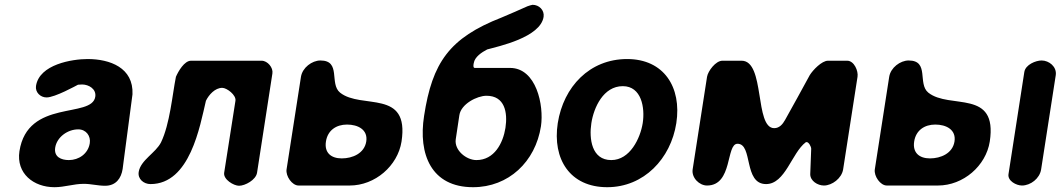

<svg xmlns="http://www.w3.org/2000/svg" viewBox="-20 -773 4422 800"><path d="M61 -143C47 -50 120 7 207 7C249 7 287 -7 329 -7C360 -7 387 1 418 1C463 1 485 -30 491 -69L495 -100C501 -142 526 -338 532 -380C537 -491 438 -527 345 -527C281 -527 144 -505 130 -415C126 -389 148 -367 174 -367C209 -367 297 -416 305 -420C307 -420 319 -421 322 -421C350 -421 382 -402 377 -370C363 -278 95 -362 61 -143ZM210 -158C217 -202 262 -234 306 -234C339 -234 359 -206 354 -176C347 -132 308 -106 267 -106C235 -106 204 -119 210 -158Z M906 -407C925 -407 965 -377 961 -353L914 -53C910 -25 954 1 976 1C1001 1 1046 -23 1051 -53L1115 -467C1119 -491 1095 -520 1070 -520H776C748 -520 723 -476 713 -453C698 -378 688 -257 651 -180C629 -136 566 -106 558 -57C553 -27 579 -6 607 -6C772 -6 813 -248 838 -353C850 -378 876 -407 906 -407Z M1315 -521C1280 -521 1240 -491 1234 -453L1174 -67C1170 -39 1197 0 1224 0H1437C1543 0 1637 -82 1653 -183C1687 -404 1486 -316 1397 -387C1351 -424 1403 -521 1315 -521ZM1338 -183C1345 -230 1381 -254 1426 -254C1471 -254 1514 -233 1506 -183C1498 -134 1449 -113 1404 -113C1359 -113 1331 -137 1338 -183Z M1747 -290C1722 -130 1777 7 1951 7C2099 7 2211 -99 2234 -247C2247 -334 2215 -490 2105 -490H1958C1950 -490 1953 -506 1954 -510C1958 -536 1987 -555 2010 -567C2057 -580 2232 -617 2245 -703C2249 -731 2226 -753 2199 -753C2198 -753 2182 -749 2178 -747C2167 -742 2081 -704 2070 -700C1852 -615 1781 -512 1747 -290ZM2007 -374C2083 -374 2096 -305 2086 -240C2076 -177 2040 -106 1965 -106C1923 -106 1872 -147 1879 -193L1894 -293C1901 -340 1968 -374 2007 -374Z M2304 -260C2281 -110 2355 7 2510 7C2663 7 2775 -112 2798 -260C2821 -410 2746 -527 2593 -527C2437 -527 2328 -412 2304 -260ZM2444 -260C2454 -325 2494 -414 2575 -414C2653 -414 2668 -324 2658 -260C2648 -197 2605 -106 2527 -106C2445 -106 2434 -195 2444 -260Z M3206 -239C3123 -239 3169 -520 3070 -520H2990C2962 -520 2930 -477 2926 -453L2866 -67C2861 -32 2894 0 2926 0C3034 0 3004 -174 3053 -174C3118 -174 3077 -6 3172 -6C3252 -6 3279 -136 3337 -180C3338 -180 3340 -181 3341 -181C3350 -181 3360 -162 3360 -153L3356 -47C3356 -19 3387 0 3413 0C3447 0 3487 -30 3493 -67L3553 -453C3557 -477 3539 -520 3510 -520H3430C3404 -520 3367 -481 3354 -460C3339 -432 3267 -301 3251 -273C3241 -255 3227 -239 3206 -239Z M3766 -521C3731 -521 3691 -491 3685 -453L3625 -67C3621 -39 3648 0 3675 0H3888C3994 0 4088 -82 4104 -183C4138 -404 3937 -316 3848 -387C3802 -424 3854 -521 3766 -521ZM4320 -521C4296 -521 4253 -504 4248 -473L4182 -47C4178 -19 4215 0 4238 0C4274 0 4312 -29 4318 -67L4379 -460C4384 -495 4351 -521 4320 -521ZM3789 -183C3796 -230 3832 -254 3877 -254C3922 -254 3965 -233 3957 -183C3949 -134 3900 -113 3855 -113C3810 -113 3782 -137 3789 -183Z"/></svg>

Font: Asimov Print
Style: Regular
Weight: 500
Designer: Google
Version: Version 2.000980: 2014